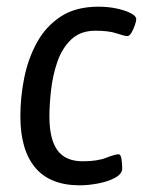

<svg xmlns="http://www.w3.org/2000/svg" viewBox="-20 -549 428 575"><path d="M219 6Q130 6 85.5 -47Q41 -100 41 -201Q41 -258 52.5 -315.5Q64 -373 90.5 -421.5Q117 -470 162 -499.5Q207 -529 275 -529Q304 -529 329.5 -523.5Q355 -518 371.5 -509.5Q388 -501 388 -492Q388 -486 384 -474Q380 -462 374 -451.5Q368 -441 361 -441Q353 -441 329.5 -449Q306 -457 266 -457Q221 -457 193.5 -431Q166 -405 152 -364.5Q138 -324 133 -280Q128 -236 128 -200Q128 -132 152 -99Q176 -66 228 -66Q271 -66 298 -76.5Q325 -87 335 -87Q342 -87 344 -71.5Q346 -56 346 -45Q346 -28 324.5 -16.5Q303 -5 273.5 0.5Q244 6 219 6Z"/></svg>

Font: Asap Condensed Condensed Regular
Style: Italic
Weight: 400
Width: 3
Italic angle: -6°
Designer: Pablo Cosgaya
Foundry: Omnibus-Type
Version: Version 3.001; ttfautohint (v1.8.4.7-5d5b)